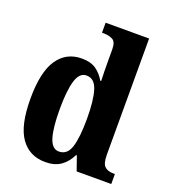

<svg xmlns="http://www.w3.org/2000/svg" viewBox="-140 -862 863 975"><g transform="rotate(20 292.0 -375.0)"><path d="M216 10Q130 10 83 -56.5Q36 -123 36 -267Q36 -412 82.5 -480Q129 -548 213 -548Q262 -548 291 -527Q320 -506 338 -474H343Q342 -497 341.5 -527Q341 -557 341 -585V-644Q341 -685 320.5 -695.5Q300 -706 271 -706H263V-760H498V-132Q498 -86 514 -70Q530 -54 562 -54H570V0H383L356 -77H352Q332 -36 299.5 -13Q267 10 216 10ZM263 -64Q308 -64 324.5 -116Q341 -168 341 -269Q341 -368 324.5 -421.5Q308 -475 264 -475Q226 -475 210 -421.5Q194 -368 194 -268Q194 -166 210 -115Q226 -64 263 -64Z"/></g></svg>

Font: Noto Serif Lao Condensed ExtraBold
Style: Regular
Weight: 800
Width: 3
Designer: Monotype Design Team
Foundry: Monotype Imaging Inc.
Version: Version 2.003; ttfautohint (v1.8.4.7-5d5b)